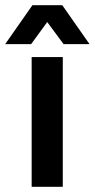

<svg xmlns="http://www.w3.org/2000/svg" viewBox="-67 -720 365 740"><path d="M55 0V-500H175V0ZM-47 -550 58 -700H173L278 -550H178L115 -635L53 -550Z"/></svg>

Font: Epunda Sans SemiBold
Style: Regular
Weight: 600
Designer: Simon Atzbach
Foundry: typofactur
Version: Version 2.204; ttfautohint (v1.8.4.7-5d5b)